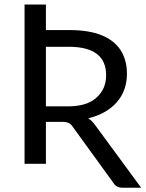

<svg xmlns="http://www.w3.org/2000/svg" viewBox="-20 -744 661 872"><path d="M621 108.5H535Q509 108.5 496 88L310.5 -168Q302.5 -180.5 291.8 -185.5Q281 -190.5 262 -190.5H188.5V0H91.5V-723.5H188.5V-607.5H294Q384.5 -607.5 442.5 -583.5Q500.5 -559.5 528.5 -515Q556.5 -470.5 556.5 -409.5Q556.5 -332 510.2 -279.5Q464 -227 380.5 -206.5Q398 -196 412 -176ZM290 -261Q374.5 -261 418 -300.5Q462 -339.5 462 -402.5Q462 -531 294 -531.5H188.5V-261Z"/></svg>

Font: Verano Sans
Style: Regular
Weight: 400
Designer: Lukasz Dziedzic with Adam Twardoch and Botio Nikoltchev
Foundry: tyPoland Lukasz Dziedzic
Version: Version 3.001;December 28, 2019;FontCreator 12.0.0.2547 64-b